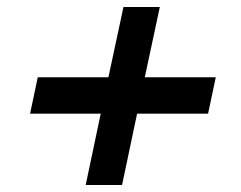

<svg xmlns="http://www.w3.org/2000/svg" viewBox="-20 -581 690 549"><path d="M88 -360H290L333 -561H437L394 -360H597L575 -256H372L329 -52H225L268 -256H66Z"/></svg>

Font: Azeret Mono Medium
Style: Italic
Weight: 500
Italic angle: -12°
Designer: Martin Vácha
Foundry: Displaay
Version: Version 1.000; Glyphs 3.0.3, build 3074